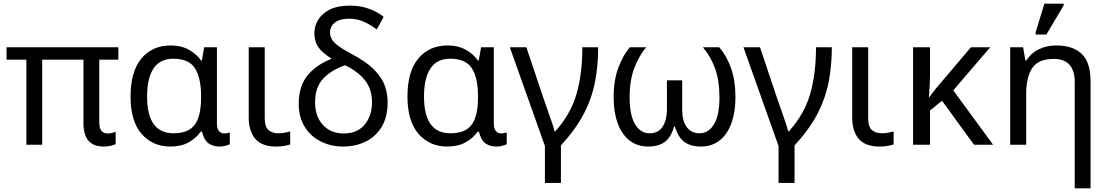

<svg xmlns="http://www.w3.org/2000/svg" viewBox="-20 -796 6099 1056"><path d="M550 10Q439 10 439 -118V-468H212V0H125V-468H16V-536H631V-468H526V-124Q526 -89 539 -75.5Q552 -62 572 -62Q586 -62 597.5 -65Q609 -68 616 -72V-3Q608 1 590.5 5.5Q573 10 550 10Z M916 10Q820 10 759 -59.5Q698 -129 698 -266Q698 -402 757.5 -474Q817 -546 920 -546Q976 -546 1018 -523Q1060 -500 1086 -463H1090L1103 -536H1173V-118Q1173 -87 1185 -74.5Q1197 -62 1214 -62Q1222 -62 1231 -64Q1240 -66 1244 -67V-3Q1237 1 1221 5.5Q1205 10 1188 10Q1151 10 1126.5 -8Q1102 -26 1091 -72H1084Q1059 -36 1017.5 -13Q976 10 916 10ZM934 -63Q1017 -63 1051.5 -110.5Q1086 -158 1086 -261V-267Q1086 -367 1052.5 -420Q1019 -473 933 -473Q860 -473 824.5 -419.5Q789 -366 789 -265Q789 -63 934 -63Z M1499 10Q1420 10 1384 -32.5Q1348 -75 1348 -150V-536H1436V-147Q1436 -98 1457 -80.5Q1478 -63 1510 -63Q1530 -63 1545.5 -66Q1561 -69 1576 -73V-2Q1563 3 1544 6.5Q1525 10 1499 10Z M1869 10Q1798 10 1742 -19Q1686 -48 1654.5 -101Q1623 -154 1623 -225Q1623 -321 1670.5 -380Q1718 -439 1804 -473Q1781 -488 1759 -506Q1737 -524 1723 -550.5Q1709 -577 1709 -615Q1709 -651 1729 -685.5Q1749 -720 1792 -742.5Q1835 -765 1903 -765Q1953 -765 1990 -754Q2027 -743 2052.5 -728.5Q2078 -714 2090 -703L2052 -634Q2021 -658 1983.5 -675.5Q1946 -693 1902 -693Q1860 -693 1836.5 -681Q1813 -669 1804 -651.5Q1795 -634 1795 -618Q1795 -601 1803 -584Q1811 -567 1835.5 -547.5Q1860 -528 1909 -502Q1998 -455 2041 -409.5Q2084 -364 2098 -320.5Q2112 -277 2112 -235Q2112 -150 2078 -96Q2044 -42 1988.5 -16Q1933 10 1869 10ZM1871 -62Q1945 -62 1985.5 -110.5Q2026 -159 2026 -233Q2026 -307 1986 -356Q1946 -405 1878 -437Q1802 -411 1757.5 -363.5Q1713 -316 1713 -233Q1713 -156 1756 -109Q1799 -62 1871 -62Z M2439 10Q2343 10 2282 -59.5Q2221 -129 2221 -266Q2221 -402 2280.5 -474Q2340 -546 2443 -546Q2499 -546 2541 -523Q2583 -500 2609 -463H2613L2626 -536H2696V-118Q2696 -87 2708 -74.5Q2720 -62 2737 -62Q2745 -62 2754 -64Q2763 -66 2767 -67V-3Q2760 1 2744 5.5Q2728 10 2711 10Q2674 10 2649.5 -8Q2625 -26 2614 -72H2607Q2582 -36 2540.5 -13Q2499 10 2439 10ZM2457 -63Q2540 -63 2574.5 -110.5Q2609 -158 2609 -261V-267Q2609 -367 2575.5 -420Q2542 -473 2456 -473Q2383 -473 2347.5 -419.5Q2312 -366 2312 -265Q2312 -63 2457 -63Z M2977 210V7L2784 -536H2875L2972 -247Q2980 -223 2992 -190Q3004 -157 3014.5 -125.5Q3025 -94 3030 -74H3034Q3119 -168 3151 -279.5Q3183 -391 3183 -536H3270Q3270 -433 3252 -342.5Q3234 -252 3189.5 -167.5Q3145 -83 3065 4V210Z M3546 10Q3484 10 3441.5 -24Q3399 -58 3377 -119Q3355 -180 3355 -260Q3355 -355 3381 -424Q3407 -493 3444 -536H3534Q3497 -493 3470 -425Q3443 -357 3443 -259Q3443 -162 3473 -112.5Q3503 -63 3552 -63Q3602 -63 3625 -100Q3648 -137 3648 -193V-354H3732V-193Q3732 -131 3757 -97Q3782 -63 3827 -63Q3877 -63 3907 -112.5Q3937 -162 3937 -259Q3937 -354 3912.5 -420.5Q3888 -487 3846 -536H3936Q3976 -490 4000.5 -421.5Q4025 -353 4025 -260Q4025 -180 4003 -119Q3981 -58 3938.5 -24Q3896 10 3834 10Q3779 10 3744 -15.5Q3709 -41 3692 -100H3687Q3671 -41 3636.5 -15.5Q3602 10 3546 10Z M4262 210V7L4069 -536H4160L4257 -247Q4265 -223 4277 -190Q4289 -157 4299.5 -125.5Q4310 -94 4315 -74H4319Q4404 -168 4436 -279.5Q4468 -391 4468 -536H4555Q4555 -433 4537 -342.5Q4519 -252 4474.5 -167.5Q4430 -83 4350 4V210Z M4818 10Q4739 10 4703 -32.5Q4667 -75 4667 -150V-536H4755V-147Q4755 -98 4776 -80.5Q4797 -63 4829 -63Q4849 -63 4864.5 -66Q4880 -69 4895 -73V-2Q4882 3 4863 6.5Q4844 10 4818 10Z M5426 -536 5223 -299 5442 0H5337L5161 -242L5095 -188V0H5002V-536H5095V-397Q5095 -357 5093 -319Q5091 -281 5089 -261H5091Q5100 -274 5110.5 -287.5Q5121 -301 5130 -312L5320 -536Z M5891 240V-343Q5891 -472 5776 -472Q5691 -472 5657.5 -422Q5624 -372 5624 -278V0H5536V-536H5607L5620 -463H5625Q5651 -505 5694.5 -525.5Q5738 -546 5789 -546Q5881 -546 5929.5 -499.5Q5978 -453 5978 -349V240ZM5676 -606V-618L5724 -776H5830V-766L5735 -606Z"/></svg>

Font: Go Noto Kurrent-Regular
Style: Regular
Weight: 400
Designer: Monotype Design Team
Foundry: Monotype Imaging Inc.
Version: Version 2.012; ttfautohint (v1.8.4.7-5d5b)